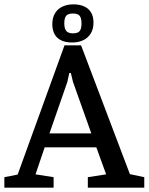

<svg xmlns="http://www.w3.org/2000/svg" viewBox="-30 -861 682 881"><path d="M-10 0V-48L51 -60L266 -653H342L566 -62L632 -48V0H373V-48L457 -61L412 -185H175L133 -61L216 -48V0ZM197 -249H389L305 -485L295 -526H288L279 -485ZM301 -666Q272 -666 251.5 -675.5Q231 -685 220.5 -704Q210 -723 210 -750Q210 -779 222 -799.5Q234 -820 256 -830.5Q278 -841 307 -841Q336 -841 356.5 -831.5Q377 -822 388 -803.5Q399 -785 399 -757Q399 -728 386.5 -707.5Q374 -687 352 -676.5Q330 -666 301 -666ZM305 -708Q327 -708 335.5 -718.5Q344 -729 344 -753Q344 -778 335.5 -788.5Q327 -799 305 -799Q283 -799 274 -789Q265 -779 265 -754Q265 -730 274 -719Q283 -708 305 -708Z"/></svg>

Font: Faustina Medium
Style: Regular
Weight: 500
Designer: Alfonso Garcia
Foundry: http://www.omnibus-type.com
Version: Version 1.200